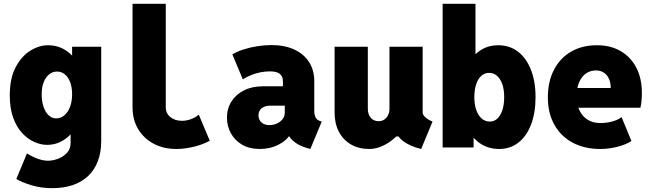

<svg xmlns="http://www.w3.org/2000/svg" viewBox="-20 -772 3415 1005"><path d="M253.9 212.9Q193.8 212.9 143.6 197.3Q93.3 181.6 65.4 165L121.1 31.2Q153.3 50.8 180.7 60.1Q208 69.3 231.4 69.3Q254.4 69.3 282 59.6Q309.6 49.8 329.6 29.1Q349.6 8.3 349.6 -24.4V-72.3H335L359.4 -122.1V-419.9L317.4 -479.5H357.4V-527.3H509.8V-34.2Q509.8 25.4 492.2 71.5Q474.6 117.7 441.4 149.2Q408.2 180.7 360.8 196.8Q313.5 212.9 253.9 212.9ZM226.6 -13.7Q194.3 -13.7 160.2 -28.6Q126 -43.5 96.7 -74.7Q67.4 -106 49.3 -155Q31.2 -204.1 31.2 -272.5Q31.2 -362.3 62 -420.4Q92.8 -478.5 138.9 -506.8Q185.1 -535.2 231.4 -535.2Q290.5 -535.2 335.4 -500.5Q380.4 -465.8 405.5 -408.2Q430.7 -350.6 430.7 -282.2Q430.7 -210.9 403.6 -149.7Q376.5 -88.4 330.1 -51Q283.7 -13.7 226.6 -13.7ZM273.4 -152.3Q297.9 -152.3 316.9 -168.5Q335.9 -184.6 346.7 -212.9Q357.4 -241.2 357.4 -278.3Q357.4 -315.4 347.2 -342Q336.9 -368.7 319.1 -383.1Q301.3 -397.5 278.3 -397.5Q255.9 -397.5 237.8 -383.3Q219.7 -369.1 209 -342.5Q198.2 -315.9 198.2 -278.3Q198.2 -241.7 207.8 -213.4Q217.3 -185.1 234.4 -168.7Q251.5 -152.3 273.4 -152.3Z M903.3 7.8Q835.9 7.8 784.2 -19.8Q732.4 -47.4 703.1 -96.4Q673.8 -145.5 673.8 -210V-752H847.7V-210Q847.7 -178.7 871.8 -159.2Q896 -139.6 932.6 -139.6Q954.6 -139.6 978 -147.7Q1001.5 -155.8 1020.5 -171.9L1078.1 -35.2Q1042.5 -15.6 994.6 -3.9Q946.8 7.8 903.3 7.8Z M1338.9 7.8Q1285.6 7.8 1247.3 -14.6Q1209 -37.1 1188.5 -74.5Q1168 -111.8 1168 -156.2Q1168 -203.6 1191.4 -240.7Q1214.8 -277.8 1257.1 -299.1Q1299.3 -320.3 1356.4 -320.3H1487.3V-218.8H1393.6Q1375.5 -218.8 1361.8 -212.6Q1348.1 -206.5 1340.6 -195.1Q1333 -183.6 1333 -168Q1333 -153.8 1339.6 -142.3Q1346.2 -130.9 1359.1 -124Q1372.1 -117.2 1390.6 -117.2Q1411.1 -117.2 1429.4 -125.5Q1447.8 -133.8 1459.2 -148.4Q1470.7 -163.1 1470.7 -182.6V-250L1460.9 -269.5V-345.7Q1460.9 -361.3 1455.8 -371.3Q1450.7 -381.3 1441.7 -387.5Q1432.6 -393.6 1419.9 -396Q1407.2 -398.4 1391.6 -398.4Q1366.7 -398.4 1341.3 -393.1Q1315.9 -387.7 1292.7 -378.2Q1269.5 -368.7 1251 -356.4L1196.3 -487.3Q1221.2 -502.4 1255.6 -513.4Q1290 -524.4 1327.9 -530.3Q1365.7 -536.1 1401.4 -536.1Q1469.7 -536.1 1520 -512.9Q1570.3 -489.7 1597.7 -447.3Q1625 -404.8 1625 -347.7V-194.3Q1625 -170.9 1631.8 -157.7Q1638.7 -144.5 1652.3 -139.6L1664.1 -135.7L1604.5 7.8L1584 2Q1541 -10.7 1514.4 -34.7Q1487.8 -58.6 1480.5 -87.9L1523.4 -57.6H1445.3L1497.1 -68.4Q1483.9 -38.6 1439.2 -15.4Q1394.5 7.8 1338.9 7.8Z M1913.1 7.8Q1857.9 7.8 1817.1 -15.9Q1776.4 -39.6 1753.9 -82.3Q1731.4 -125 1731.4 -182.6V-527.3H1905.3V-203.1Q1905.3 -173.8 1920.4 -155.8Q1935.5 -137.7 1961.9 -137.7Q1978.5 -137.7 1991.2 -146Q2003.9 -154.3 2011.2 -168.9Q2018.6 -183.6 2018.6 -203.1V-527.3H2192.4V-182.6Q2192.4 -170.4 2207 -157.5Q2221.7 -144.5 2244.1 -135.7L2184.6 7.8Q2124.5 -6.3 2088.1 -35.2Q2051.8 -64 2050.8 -97.7L2081.1 -57.6H2016.6L2095.7 -106.4Q2060.5 -54.7 2010.7 -23.4Q1960.9 7.8 1913.1 7.8Z M2296.9 0V-752H2468.8V-488.3H2480.5L2459 -398.4V-110.4L2479.5 -55.7H2459V0ZM2592.8 7.8Q2532.2 7.8 2487.1 -25.6Q2441.9 -59.1 2417.2 -120.1Q2392.6 -181.2 2392.6 -263.7Q2392.6 -346.2 2416.7 -407.2Q2440.9 -468.3 2484.9 -501.7Q2528.8 -535.2 2587.9 -535.2Q2647.5 -535.2 2691.2 -501.7Q2734.9 -468.3 2759 -407.2Q2783.2 -346.2 2783.2 -263.7Q2783.2 -181.2 2759.8 -120.1Q2736.3 -59.1 2693.6 -25.6Q2650.9 7.8 2592.8 7.8ZM2543.9 -135.7Q2566.9 -135.7 2583.7 -151.6Q2600.6 -167.5 2609.9 -196.3Q2619.1 -225.1 2619.1 -263.7Q2619.1 -302.2 2609.4 -330.8Q2599.6 -359.4 2581.8 -375Q2564 -390.6 2540 -390.6Q2516.6 -390.6 2499.3 -375Q2481.9 -359.4 2472.4 -330.8Q2462.9 -302.2 2462.9 -263.7Q2462.9 -225.1 2472.9 -196.3Q2482.9 -167.5 2501.2 -151.6Q2519.5 -135.7 2543.9 -135.7Z M3122.1 7.8Q3039.1 7.8 2977.3 -25.4Q2915.5 -58.6 2881.6 -119.4Q2847.7 -180.2 2847.7 -261.7Q2847.7 -344.7 2879.4 -406.2Q2911.1 -467.8 2969 -501.5Q3026.9 -535.2 3104.5 -535.2Q3176.3 -535.2 3229 -504.4Q3281.7 -473.6 3310.8 -417.7Q3339.8 -361.8 3339.8 -286.1Q3339.8 -265.1 3337.9 -243.7Q3335.9 -222.2 3332 -208H2986.3V-311.5H3176.8Q3176.8 -339.4 3167.2 -360.1Q3157.7 -380.9 3140.4 -392.1Q3123 -403.3 3099.6 -403.3Q3068.8 -403.3 3045.9 -386.5Q3022.9 -369.6 3010.5 -339.4Q2998 -309.1 2998 -267.6Q2998 -225.1 3013.4 -193.6Q3028.8 -162.1 3056.6 -145Q3084.5 -127.9 3122.1 -127.9Q3156.7 -127.9 3187 -136.7Q3217.3 -145.5 3233.4 -159.2L3285.2 -34.2Q3256.8 -15.1 3212.2 -3.7Q3167.5 7.8 3122.1 7.8Z"/></svg>

Font: Reddit Mono Black
Style: Regular
Weight: 900
Monospace: yes
Designer: Stephen Hutchings
Foundry: Reddit
Version: Version 1.014